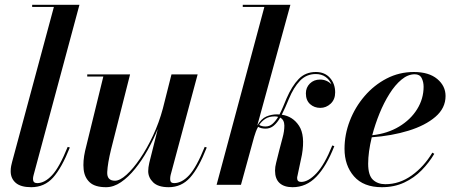

<svg xmlns="http://www.w3.org/2000/svg" viewBox="-20 -770 1906 800"><path d="M271 -155.5Q237 -70 201 -30Q165 10 110 10Q66.5 10 45.5 -8.2Q24.5 -26.5 24.5 -56.5Q24.5 -68.5 26.5 -78.5Q28.5 -88.5 30.5 -95.5L204.5 -741H114V-750H311L120 -40.5Q117.5 -32 117.5 -24Q117.5 -7 135 -7Q166 -7 196.8 -39.8Q227.5 -72.5 262 -158Z M522 -460 443 -148.5Q428.5 -89.5 426.8 -53.2Q425 -17 459 -17Q479.5 -17 507 -41.8Q534.5 -66.5 563.5 -109Q592.5 -151.5 617.8 -205.5Q643 -259.5 658.5 -317.5L694.5 -460H803.5L691 -41Q689 -33 689 -23.5Q689 -7 705 -7Q737.5 -7 768 -39.8Q798.5 -72.5 833 -158L841.5 -155.5Q808 -70 772 -30Q736 10 683 10Q639 10 618.2 -10.2Q597.5 -30.5 597.5 -57Q597.5 -71.5 602 -91.5L637.5 -233Q619.5 -188.5 595.5 -145.2Q571.5 -102 543.2 -67Q515 -32 484.2 -11Q453.5 10 422 10Q376 10 354 -10.2Q332 -30.5 328.5 -64.5Q325 -98.5 334.5 -141L410.5 -451H343.5V-460Z M1373 -161Q1340 -77 1298 -33.5Q1256 10 1199 10Q1164 10 1145 -7.2Q1126 -24.5 1126 -59Q1126 -74.5 1130.5 -91.5L1143.5 -143.5Q1149.5 -167.5 1157.2 -195.5Q1165 -223.5 1164.8 -247Q1164.5 -270.5 1147.5 -280Q1135.5 -259 1120.8 -246.5Q1106 -234 1086.5 -234Q1068 -234 1055.5 -241.5Q1050 -232 1046 -221.2Q1042 -210.5 1039 -200L984 0H882.5L1081.5 -741H991.5V-750H1190L1052 -247Q1068.5 -275.5 1089.8 -284.5Q1111 -293.5 1134 -293.5Q1139 -293.5 1144.5 -293Q1152 -307.5 1159.2 -324.5Q1166.5 -341.5 1174 -360Q1196 -411 1224.2 -440.5Q1252.5 -470 1296 -470Q1333 -470 1354.8 -445.5Q1376.5 -421 1376.5 -385Q1376.5 -355.5 1357.8 -338Q1339 -320.5 1314.5 -320.5Q1289.5 -320.5 1272 -336.2Q1254.5 -352 1254.5 -381Q1254.5 -405.5 1271.2 -422Q1288 -438.5 1313.5 -438.5Q1341.5 -438.5 1361 -418.5Q1353 -438 1336.2 -449.8Q1319.5 -461.5 1295.5 -461.5Q1257 -461.5 1230.2 -433.8Q1203.5 -406 1183.5 -357.5Q1176 -340 1168.8 -323.2Q1161.5 -306.5 1154 -292Q1200 -285.5 1226 -245.8Q1252 -206 1238 -125L1219.5 -37.5Q1218 -32.5 1218 -28Q1218 -12 1235 -12Q1264.5 -12 1298.5 -48Q1332.5 -84 1364.5 -164ZM1124.5 -285Q1101 -285 1085.5 -274.8Q1070 -264.5 1060 -249.5Q1070 -243 1086.5 -243Q1103 -243 1115.5 -254Q1128 -265 1139 -283Q1132.5 -285 1124.5 -285Z M1514 -88Q1514 -39.5 1534 -21Q1554 -2.5 1585.5 -2.5Q1644.5 -2.5 1695.5 -39Q1746.5 -75.5 1781.5 -134L1789.5 -129Q1768 -92.5 1737 -60.8Q1706 -29 1664.5 -9.5Q1623 10 1571 10Q1494.5 10 1455 -35.2Q1415.5 -80.5 1415.5 -150Q1415.5 -209.5 1437.5 -266.5Q1459.5 -323.5 1499 -369.5Q1538.5 -415.5 1591 -442.8Q1643.5 -470 1704.5 -470Q1767 -470 1801.8 -441Q1836.5 -412 1836.5 -370Q1836.5 -319.5 1794.2 -283.2Q1752 -247 1682.2 -225.5Q1612.5 -204 1529 -198Q1514 -136 1514 -88ZM1708 -460.5Q1679.5 -460.5 1652.8 -438.2Q1626 -416 1602.8 -379Q1579.5 -342 1561.2 -297Q1543 -252 1531 -206.5Q1594.5 -213.5 1642.8 -242.5Q1691 -271.5 1718 -315Q1745 -358.5 1745 -408.5Q1745 -428.5 1737 -444.5Q1729 -460.5 1708 -460.5Z"/></svg>

Font: Bodoni* 24pt Medium
Style: Italic
Weight: 500
Italic angle: -13°
Version: Version 2.3